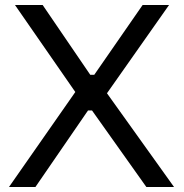

<svg xmlns="http://www.w3.org/2000/svg" viewBox="-20 -750 736 770"><path d="M16 0 282 -381 40 -730H151L342 -450H358L552 -730H658L409 -376L678 0H567L349 -307H333L122 0Z"/></svg>

Font: Cazoo Sans
Style: Regular
Weight: 400
Designer: Jonathan Barnbrook, Julián Moncada
Foundry: Barnbrook Fonts
Version: Version 2.000;Glyphs 3.3 (3337)